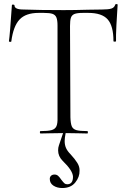

<svg xmlns="http://www.w3.org/2000/svg" viewBox="-20 -673 636 968"><path d="M573 -648Q570 -608 567 -548Q564 -488 565 -466Q565 -463 558.5 -463Q552 -463 552 -466Q552 -542 523 -575Q494 -608 425 -608H398Q369 -608 355.5 -602.5Q342 -597 337.5 -583.5Q333 -570 333 -542L335 -81Q336 -50 342 -36Q348 -22 365 -17Q382 -12 421 -12Q423 -12 423 -6Q423 0 421 0Q392 0 376 -1L311 -2Q306 23 306 38Q306 58 313 73.5Q320 89 335 104Q358 129 370 148.5Q382 168 381 188Q382 219 359.5 247Q337 275 294 275Q268 275 249.5 263Q231 251 231 229Q231 219 237.5 213Q244 207 255 207Q266 207 273.5 214Q281 221 289 233Q299 246 304.5 251Q310 256 319 256Q348 256 348 218Q347 187 296 138Q273 115 273 85Q273 71 277 60L298 -2L232 -1Q214 0 185 0Q181 0 181 -6Q181 -12 184 -12Q222 -12 240 -17Q258 -22 264.5 -36.5Q271 -51 270 -81V-544Q270 -571 264.5 -584.5Q259 -598 245 -603Q231 -608 201 -608H175Q110 -608 78.5 -574.5Q47 -541 37 -464Q37 -462 33 -462Q25 -462 25 -465Q30 -498 40 -647Q40 -650 45 -650Q48 -650 50.5 -649Q53 -648 53 -646Q53 -625 98 -625Q179 -622 301 -622Q356 -622 424 -624L494 -625Q527 -625 542 -630Q557 -635 561 -650Q563 -653 568.5 -652.5Q574 -652 573 -648Z"/></svg>

Font: Cormorant Upright
Style: Regular
Weight: 400
Designer: Christian Thalmann (Catharsis Fonts)
Foundry: Catharsis Fonts
Version: Version 3.302